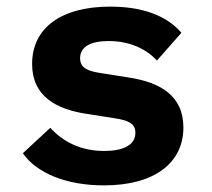

<svg xmlns="http://www.w3.org/2000/svg" viewBox="-20 -548 640 580"><path d="M294 12C447 12 534 -56 534 -163C534 -261 461 -300 368 -314L286 -327C246 -333 222 -342 222 -372C222 -406 252 -424 308 -424C375 -424 424 -398 454 -365L528 -449C485 -499 414 -528 313 -528C164 -528 77 -463 77 -355C77 -257 150 -218 242 -204L325 -191C365 -185 389 -176 389 -147C389 -110 353 -92 295 -92C226 -92 172 -118 132 -162L49 -85C91 -25 180 12 294 12Z"/></svg>

Font: IBM Plex Mono
Style: Bold
Weight: 700
Monospace: yes
Designer: Mike Abbink, Paul van der Laan, Pieter van Rosmalen
Foundry: Bold Monday
Version: Version 2.004